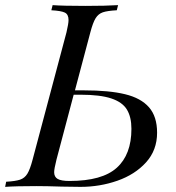

<svg xmlns="http://www.w3.org/2000/svg" viewBox="-53 -728 684 748"><path d="M559 -211Q559 -143 516 -95.5Q473 -48 404.5 -24Q336 0 261 0L188 -1Q128 -3 89 -3Q9 -3 -33 0L-29 -20Q7 -22 25 -28Q43 -34 53.5 -51Q64 -68 74 -106L206 -602Q214 -636 214 -650Q214 -672 199.5 -679Q185 -686 147 -688L152 -708Q192 -705 279 -705Q359 -705 407 -708L402 -688Q365 -686 347.5 -680Q330 -674 319.5 -657Q309 -640 299 -602L239 -376H274Q372 -376 434 -361Q496 -346 527.5 -310Q559 -274 559 -211ZM459 -226Q459 -272 441.5 -301Q424 -330 380.5 -344.5Q337 -359 261 -359H234L167 -106Q158 -70 158 -57Q158 -39 171.5 -31Q185 -23 218 -23Q345 -23 402 -74.5Q459 -126 459 -226Z"/></svg>

Font: Playfair Display
Style: Italic
Weight: 400
Italic angle: -14°
Designer: Claus Eggers Sørensen
Foundry: Claus Eggers Sørensen
Version: Version 1.200; ttfautohint (v1.6)